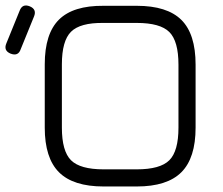

<svg xmlns="http://www.w3.org/2000/svg" viewBox="-82 -675 808 695"><path d="M-44 -481Q-70 -492 -59 -518L-11 -636Q-1 -663 26 -652Q52 -641 41 -615L-7 -497Q-16 -470 -44 -481ZM293 0Q183 0 131.5 -51.5Q80 -103 80 -213V-442Q80 -553 131.5 -604Q183 -655 293 -654H413Q523 -654 574.5 -603Q626 -552 626 -441V-213Q626 -103 574.5 -51.5Q523 0 413 0ZM142 -213Q142 -128 175 -95Q208 -62 293 -62H413Q498 -62 531 -95Q564 -128 564 -213V-441Q564 -526 531 -559Q498 -592 413 -592H292Q208 -593 175 -560Q142 -527 142 -442Z"/></svg>

Font: Jura Medium
Style: Regular
Weight: 500
Designer: Daniel Johnson, Alexei Vanyashin
Foundry: Daniel Johnson
Version: Version 5.103